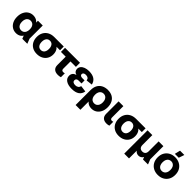

<svg xmlns="http://www.w3.org/2000/svg" viewBox="376 -2358 4205 4205"><g transform="rotate(45 2478.5 -255.0)"><path d="M262.4 12Q196.6 12 143.3 -21.4Q89.9 -54.8 59.2 -116.1Q28.5 -177.4 28.5 -260.5Q28.5 -343.6 58.5 -405.1Q88.5 -466.7 141.1 -500.4Q193.7 -534.2 260.3 -534.2Q291 -534.2 319.5 -526.6Q348.1 -519 372.3 -503.9Q396.5 -488.8 413.6 -464.6V-522.2H561.6V-114L606 0H451.2L423.7 -71.9Q406.5 -42.2 381 -23.7Q355.6 -5.3 325.4 3.4Q295.3 12 262.4 12ZM300.9 -111.5Q336.8 -111.5 363.9 -128.8Q391.1 -146.1 406.3 -179.4Q421.5 -212.6 421.5 -261.2Q421.5 -309.8 406.3 -343.1Q391.1 -376.3 363.9 -393.5Q336.8 -410.6 300.9 -410.6Q266 -410.6 238.7 -393.5Q211.3 -376.3 196.1 -343.1Q180.9 -309.8 180.9 -261.2Q180.9 -212.6 196.1 -179.4Q211.3 -146.1 238.7 -128.8Q266 -111.5 300.9 -111.5Z M909.4 12Q828.1 12 768.6 -21.7Q709.1 -55.4 677.3 -115.4Q645.5 -175.3 645.5 -254.9Q645.5 -334.8 679.3 -395.1Q713 -455.4 774.6 -488.8Q836.3 -522.2 920.2 -522.2H1213V-406.1H1103.6Q1125.7 -389.1 1141.2 -364.9Q1156.8 -340.6 1165.7 -309Q1174.7 -277.3 1174.7 -237.6Q1174.7 -163.8 1141.4 -107.4Q1108.2 -51.1 1048.5 -19.6Q988.8 12 909.4 12ZM910.1 -111.5Q945.8 -111.5 970.6 -128.8Q995.5 -146.1 1008.9 -178.6Q1022.2 -211.1 1022.2 -255.5Q1022.2 -300.2 1008.9 -332.7Q995.5 -365.2 970.6 -382.5Q945.8 -399.8 910.1 -399.8Q875.1 -399.8 849.9 -382.5Q824.7 -365.2 811.3 -332.7Q797.9 -300.2 797.9 -255.5Q797.9 -211.1 811.3 -178.6Q824.7 -146.1 849.9 -128.8Q875.1 -111.5 910.1 -111.5Z M1560.6 10Q1482.5 10 1441.3 -27.7Q1400.1 -65.4 1400.1 -138.3V-449H1548.1V-170.8Q1548.1 -143.5 1560.8 -130.1Q1573.4 -116.7 1600 -116.7Q1608.9 -116.7 1619.7 -118.3Q1630.5 -120 1643.7 -124.5V-2.9Q1621.2 3.6 1601.7 6.8Q1582.2 10 1560.6 10ZM1252.4 -395.3V-522.2H1715.9V-395.3Z M1989.4 12Q1876.3 12 1811.4 -31.6Q1746.6 -75.2 1746.6 -152.5Q1746.6 -200.3 1772.9 -233Q1799.2 -265.8 1850.5 -277.2Q1807.3 -288.7 1785.4 -316.8Q1763.5 -344.8 1763.5 -382.4Q1763.5 -427.8 1791.1 -462Q1818.8 -496.3 1869.5 -515.2Q1920.2 -534.2 1987 -534.2Q2095.1 -534.2 2157.9 -491.1Q2220.6 -447.9 2236 -367L2092.3 -351.3Q2087.2 -390.5 2062.4 -408.9Q2037.7 -427.2 1995.4 -427.2Q1958.3 -427.2 1937.5 -412.3Q1916.6 -397.4 1916.6 -371.7Q1916.6 -347.1 1935.8 -333.5Q1954.9 -320 1988.8 -320H2059.7V-225.2H1969.9Q1936 -225.2 1917.5 -209Q1899 -192.8 1899 -165.6Q1899 -133.6 1922.5 -116.8Q1945.9 -100 1988.4 -100Q2031.4 -100 2059.8 -119.6Q2088.1 -139.2 2097.1 -179.6L2242.8 -160.1Q2228.7 -75.7 2165.7 -31.8Q2102.7 12 1989.4 12Z M2302 200V-260.8Q2302 -348.8 2334.9 -409.4Q2367.8 -470 2428.2 -502.1Q2488.7 -534.2 2571.1 -534.2Q2655.9 -534.2 2715 -500.4Q2774.1 -466.7 2804.6 -405.4Q2835.1 -344.1 2835.1 -261.7Q2835.1 -178.5 2804.8 -117Q2774.4 -55.5 2722 -21.7Q2669.5 12 2601.5 12Q2571.9 12 2543.6 4.8Q2515.3 -2.4 2491.3 -18Q2467.4 -33.7 2450 -56.8V200ZM2562.9 -111.5Q2598.5 -111.5 2625.3 -128.8Q2652.1 -146.1 2667.5 -179.4Q2683 -212.6 2683 -260.9Q2683 -309.6 2667.5 -342.8Q2652.1 -376 2625.3 -393.3Q2598.5 -410.6 2562.9 -410.6Q2527.3 -410.6 2500.1 -393.3Q2472.9 -376 2457.9 -342.8Q2442.8 -309.6 2442.8 -260.9Q2442.8 -212.6 2457.9 -179.4Q2472.9 -146.1 2500.1 -128.8Q2527.3 -111.5 2562.9 -111.5Z M3066 10Q2993.1 10 2952 -27.7Q2911 -65.4 2911 -138.3V-522.2H3059V-170.8Q3059 -143.5 3071 -130.1Q3083 -116.7 3106.5 -116.7Q3114.7 -116.7 3124.1 -118.3Q3133.4 -120 3144.5 -124.5V-2.9Q3124 3.6 3106.3 6.8Q3088.5 10 3066 10Z M3443.4 12Q3362.1 12 3302.6 -21.7Q3243.1 -55.4 3211.3 -115.4Q3179.5 -175.3 3179.5 -254.9Q3179.5 -334.8 3213.3 -395.1Q3247 -455.4 3308.6 -488.8Q3370.3 -522.2 3454.2 -522.2H3747V-406.1H3637.6Q3659.7 -389.1 3675.2 -364.9Q3690.8 -340.6 3699.7 -309Q3708.7 -277.3 3708.7 -237.6Q3708.7 -163.8 3675.4 -107.4Q3642.2 -51.1 3582.5 -19.6Q3522.8 12 3443.4 12ZM3444.1 -111.5Q3479.8 -111.5 3504.6 -128.8Q3529.5 -146.1 3542.9 -178.6Q3556.2 -211.1 3556.2 -255.5Q3556.2 -300.2 3542.9 -332.7Q3529.5 -365.2 3504.6 -382.5Q3479.8 -399.8 3444.1 -399.8Q3409.1 -399.8 3383.9 -382.5Q3358.7 -365.2 3345.3 -332.7Q3331.9 -300.2 3331.9 -255.5Q3331.9 -211.1 3345.3 -178.6Q3358.7 -146.1 3383.9 -128.8Q3409.1 -111.5 3444.1 -111.5Z M3808 200V-522.2H3956V-219.7Q3956 -165.1 3981.8 -138.3Q4007.6 -111.5 4053.5 -111.5Q4099 -111.5 4124.9 -138.3Q4150.7 -165.1 4150.7 -219.7V-522.2H4298.7V-115.4L4343.8 0H4188.9L4166.9 -56Q4150.5 -22.1 4121.4 -5.1Q4092.4 12 4057.6 12Q4024.9 12 3998.2 -2.3Q3971.4 -16.6 3956 -40.7V200Z M4655.4 12Q4576.4 12 4514.7 -21.3Q4453 -54.6 4417.8 -115.9Q4382.5 -177.2 4382.5 -260.9Q4382.5 -345.4 4417.8 -406.3Q4453 -467.3 4514.7 -500.7Q4576.4 -534.2 4655.4 -534.2Q4734.7 -534.2 4796.3 -500.7Q4857.9 -467.3 4893.1 -406.3Q4928.3 -345.4 4928.3 -260.9Q4928.3 -177.2 4893.1 -115.9Q4857.9 -54.6 4796.3 -21.3Q4734.7 12 4655.4 12ZM4655.4 -111.5Q4690.6 -111.5 4717.7 -128.8Q4744.8 -146.1 4760.3 -179.4Q4775.9 -212.6 4775.9 -260.9Q4775.9 -309.6 4760.3 -342.8Q4744.8 -376 4717.7 -393.3Q4690.6 -410.6 4655.4 -410.6Q4620.3 -410.6 4592.8 -393.3Q4565.3 -376 4550.1 -342.8Q4534.9 -309.6 4534.9 -260.9Q4534.9 -212.6 4550.1 -179.4Q4565.3 -146.1 4592.8 -128.8Q4620.3 -111.5 4655.4 -111.5ZM4594.8 -580.5 4626.1 -710H4759.7L4715.7 -580.5Z"/></g></svg>

Font: TikTok Sans Light
Style: Regular
Weight: 300
Version: Version 4.000